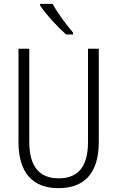

<svg xmlns="http://www.w3.org/2000/svg" viewBox="-20 -967 609 997"><path d="M253 -947H188V-939C217 -894 281 -825 323 -788H359V-798C324 -839 280 -898 253 -947ZM493 -230V-714H437V-230C437 -96 381 -41 285 -41C187 -41 132 -99 132 -231V-714H76V-230C76 -69 150 10 284 10C414 10 493 -63 493 -230Z"/></svg>

Font: Noto Sans Armenian Condensed Light
Style: Regular
Weight: 300
Width: 3
Designer: Monotype Design Team
Foundry: Monotype Imaging Inc.
Version: Version 2.008